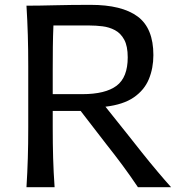

<svg xmlns="http://www.w3.org/2000/svg" viewBox="-20 -780 757 800"><path d="M90.3 -756.3Q142.1 -756.3 210 -758.1Q277.8 -759.8 357.4 -759.8Q487.8 -759.8 553.5 -711.2Q619.1 -662.6 619.1 -550.3Q619.1 -496.1 600.3 -450.4Q581.5 -404.8 537.8 -374.5Q494.1 -344.2 419.4 -335.4L513.7 -217.3Q541 -182.6 572.5 -143.1Q604 -103.5 635.5 -66.2Q667 -28.8 692.9 0H554.7Q522 -48.8 489.7 -92.3Q457.5 -135.7 423.3 -178.7L315.9 -317.9H199.7V-249.5Q199.7 -179.2 201.4 -120.8Q203.1 -62.5 207.5 0H90.3Q94.2 -62.5 95.9 -120.8Q97.7 -179.2 97.7 -249.5V-503.9Q97.7 -575.2 95.9 -634Q94.2 -692.9 90.3 -756.3ZM202.6 -673.8Q200.7 -629.4 200.2 -584.5Q199.7 -539.6 199.7 -488.3V-387.7H322.8Q418.9 -387.7 465.6 -422.6Q512.2 -457.5 512.2 -541Q512.2 -587.9 497.6 -614.7Q482.9 -641.6 459 -654.3Q435.1 -667 407.2 -670.4Q379.4 -673.8 353 -673.8Z"/></svg>

Font: Pinar-DS1-FD Medium
Style: Regular
Weight: 500
Designer: Amin Abedi
Version: Version 3.000